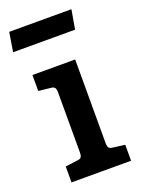

<svg xmlns="http://www.w3.org/2000/svg" viewBox="-152 -753 601 815"><g transform="rotate(-20 149.0 -345.5)"><path d="M26 -485V-413L81 -407Q94 -406 98.5 -399.5Q103 -393 103 -378V-108Q103 -93 98.5 -86.5Q94 -80 81 -79L26 -72V0H295V-72L241 -79Q228 -80 223.5 -86.5Q219 -93 219 -108V-485ZM-4 -691H277L262 -604H-18Z"/></g></svg>

Font: Enriqueta SemiBold
Style: Regular
Weight: 600
Designer: Viviana Monsalve, Gustavo Ibarra
Foundry: 72Puntos
Version: Version 2.000